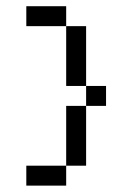

<svg xmlns="http://www.w3.org/2000/svg" viewBox="-20 -582 415 602"><path d="M62.5 -62.5H187.5V0H62.5ZM187.5 -250H250V-62.5H187.5ZM250 -312.5H312.5V-250H250ZM187.5 -500H250V-312.5H187.5ZM62.5 -562.5H187.5V-500H62.5Z"/></svg>

Font: Pixel Operator SC
Style: Regular
Weight: 400
Designer: Jayvee Enaguas (GrandChaos9000)
Foundry: The Grandoplex Project
Version: Version 1.4.1 (September 5, 2015)